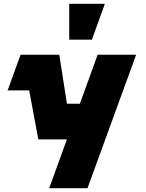

<svg xmlns="http://www.w3.org/2000/svg" viewBox="-20 -987 764 1007"><path d="M88 -700H291L331 -443H399L492 -700H694L439 0H238L331 -256H181L133 -513H20ZM343 -779V-967H530L462 -779Z"/></svg>

Font: Clickuper
Style: Bold
Weight: 700
Designer: Denis Ignatov
Foundry: Denis Ignatov
Version: Version 1.10 April 16, 2021